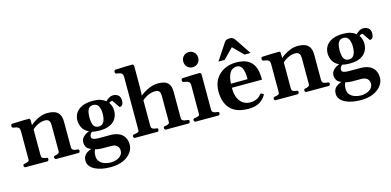

<svg xmlns="http://www.w3.org/2000/svg" viewBox="-85 -1281 4139 2035"><g transform="rotate(-15 1984.0 -263.5)"><path d="M50.8 0Q42.5 0 38.3 -7.3Q34.2 -14.6 34.2 -20Q34.2 -36.1 50.3 -38.1Q68.4 -40.5 85.9 -46.9Q103.5 -53.2 103.5 -69.3V-379.9Q103.5 -410.2 90.3 -421.1Q77.1 -432.1 60.1 -434.1Q43 -436 30.8 -439.5Q25.9 -441.9 22.5 -445.8Q19 -449.7 19 -459Q19 -464.8 22 -472.7Q24.9 -480.5 30.8 -481Q92.3 -484.4 142.6 -485.6Q192.9 -486.8 218.3 -486.8Q222.2 -486.8 227.1 -482.9Q231.9 -479 232.9 -467.3V-412.6Q242.2 -422.9 271 -442.6Q299.8 -462.4 340.3 -478.8Q380.9 -495.1 425.3 -495.1Q463.9 -495.1 496.8 -484.6Q529.8 -474.1 550 -444.3Q570.3 -414.6 570.3 -356.9V-85.4Q570.3 -62 581.1 -52.7Q591.8 -43.5 606.7 -41.7Q621.6 -40 633.8 -38.1Q642.1 -37.1 646 -33.9Q649.9 -30.8 649.9 -20Q649.9 -14.6 645.8 -7.3Q641.6 0 633.3 0H387.2Q378.9 0 374.8 -7.3Q370.6 -14.6 370.6 -20Q370.6 -27.8 373.5 -32.5Q376.5 -37.1 385.7 -38.1Q401.4 -39.6 417.7 -47.6Q434.1 -55.7 434.1 -69.3V-359.9Q434.1 -370.6 431.4 -386.2Q428.7 -401.9 416.3 -413.8Q403.8 -425.8 374.5 -425.8Q347.2 -425.8 320.3 -415.8Q293.5 -405.8 272 -391.6Q250.5 -377.4 237.8 -364.7V-85.4Q237.8 -54.2 254.9 -47.1Q272 -40 290 -38.1Q300.3 -37.1 304 -34.2Q307.6 -31.2 307.6 -20Q307.6 -14.6 303.5 -7.3Q299.3 0 291 0Z M922.4 233.4Q876 233.4 833.3 225.3Q790.5 217.3 756.6 200.7Q722.7 184.1 702.6 158.4Q682.6 132.8 682.6 98.1Q682.6 56.2 707.8 31.2Q732.9 6.3 773.9 -6.3Q733.4 -23.4 721.7 -46.4Q710 -69.3 710 -95.2Q710 -130.4 737.8 -156.7Q765.6 -183.1 799.8 -193.4Q751.5 -215.3 731 -254.4Q710.4 -293.5 710.4 -335Q710.4 -381.3 733.9 -417.5Q757.3 -453.6 804.4 -474.4Q851.6 -495.1 920.9 -495.1Q971.7 -495.1 1004.4 -483.9Q1037.1 -472.7 1061.5 -453.1Q1076.7 -470.2 1098.6 -483.2Q1120.6 -496.1 1145.5 -496.1Q1176.3 -496.1 1199.5 -477.5Q1222.7 -459 1222.7 -418.9Q1222.7 -389.2 1211.7 -373.5Q1200.7 -357.9 1179.7 -357.9L1122.1 -441.9Q1110.4 -441.4 1102.1 -438.2Q1093.8 -435.1 1085.4 -427.7Q1114.3 -388.7 1114.3 -335.9Q1114.3 -290.5 1093 -252.9Q1071.8 -215.3 1027.1 -193.6Q982.4 -171.9 911.6 -171.9Q886.7 -171.9 866.7 -174.1Q846.7 -176.3 830.1 -181.2Q816.9 -172.9 809.6 -159.9Q802.2 -147 802.2 -132.8Q802.2 -111.3 824.2 -104Q846.2 -96.7 879.9 -96.7H1007.8Q1059.6 -96.7 1098.4 -80.1Q1137.2 -63.5 1158.7 -29.5Q1180.2 4.4 1180.2 56.2Q1180.2 97.7 1151.9 138.4Q1123.5 179.2 1066.4 206.3Q1009.3 233.4 922.4 233.4ZM935.5 185.5Q961.9 185.5 986.6 179.7Q1011.2 173.8 1030.3 161.6Q1049.3 149.4 1060.5 131.6Q1071.8 113.8 1071.8 90.3Q1071.8 69.8 1063 53.5Q1054.2 37.1 1034.7 27.3Q1015.1 17.6 983.9 17.6H892.1Q880.9 17.6 865 16.4Q849.1 15.1 834.5 12.7Q819.8 10.3 812.5 7.3Q806.6 19 802 33.9Q797.4 48.8 797.4 76.7Q797.4 116.7 819.3 140.6Q841.3 164.6 873.5 175Q905.8 185.5 935.5 185.5ZM913.6 -215.8Q942.4 -215.8 958.7 -232.7Q975.1 -249.5 981.7 -277.1Q988.3 -304.7 988.3 -336.4Q988.3 -383.8 972.4 -417.5Q956.5 -451.2 913.1 -451.2Q884.3 -451.2 868.9 -435.1Q853.5 -418.9 847.7 -392.3Q841.8 -365.7 841.8 -333.5Q841.8 -302.2 847.7 -275.1Q853.5 -248 869.1 -231.9Q884.8 -215.8 913.6 -215.8Z M1252.4 0Q1244.1 0 1240 -7.3Q1235.8 -14.6 1235.8 -20Q1235.8 -36.1 1252 -38.1Q1270 -40 1289.3 -45.9Q1308.6 -51.8 1308.6 -65.9V-650.4Q1308.6 -680.7 1295.9 -691.7Q1283.2 -702.6 1266.1 -704.6Q1249 -706.5 1235.8 -710Q1231 -712.4 1227.5 -716.3Q1224.1 -720.2 1224.1 -729.5Q1224.1 -735.4 1227.1 -743.2Q1230 -751 1235.8 -751.5Q1299.3 -755.4 1349.6 -756.6Q1399.9 -757.8 1427.2 -757.8Q1431.2 -757.8 1436 -753.7Q1440.9 -749.5 1441.9 -737.8V-501L1438.5 -412.6Q1448.2 -422.9 1478.3 -442.6Q1508.3 -462.4 1551 -478.8Q1593.8 -495.1 1640.1 -495.1Q1675.3 -495.1 1706.1 -485.4Q1736.8 -475.6 1755.9 -447.3Q1774.9 -418.9 1774.9 -363.8V-82Q1774.9 -60.5 1786.6 -52Q1798.3 -43.5 1814 -41.7Q1829.6 -40 1841.8 -38.1Q1850.1 -37.1 1854 -33.9Q1857.9 -30.8 1857.9 -20Q1857.9 -14.6 1853.8 -7.3Q1849.6 0 1841.3 0H1592.3Q1584 0 1579.8 -7.3Q1575.7 -14.6 1575.7 -20Q1575.7 -27.8 1578.4 -32.5Q1581.1 -37.1 1590.8 -38.1Q1606.4 -39.1 1624.5 -46.4Q1642.6 -53.7 1642.6 -65.9V-363.3Q1642.6 -373 1639.6 -387Q1636.7 -400.9 1624.3 -411.6Q1611.8 -422.4 1583 -422.4Q1555.2 -422.4 1527.3 -412.4Q1499.5 -402.3 1476.8 -388.2Q1454.1 -374 1441.9 -361.3V-82Q1441.9 -62.5 1450.9 -53.7Q1460 -44.9 1473.1 -42.2Q1486.3 -39.6 1498 -38.1Q1508.3 -37.1 1512 -34.2Q1515.6 -31.2 1515.6 -20Q1515.6 -14.6 1511.5 -7.3Q1507.3 0 1499 0Z M1917 0Q1908.7 0 1904.5 -7.3Q1900.4 -14.6 1900.4 -20Q1900.4 -36.6 1916.5 -38.1Q1934.6 -40 1953.6 -45.9Q1972.7 -51.8 1972.7 -65.9L1973.1 -379.9Q1973.1 -410.2 1960.4 -421.1Q1947.8 -432.1 1930.7 -434.1Q1913.6 -436 1900.4 -439.5Q1895.5 -441.9 1892.1 -445.8Q1888.7 -449.7 1888.7 -459Q1888.7 -464.8 1891.6 -472.4Q1894.5 -480 1900.4 -480.5Q1963.9 -484.4 2015.1 -485.6Q2066.4 -486.8 2093.8 -486.8Q2097.7 -486.8 2102.8 -482.9Q2107.9 -479 2108.4 -467.3V-82Q2108.4 -62.5 2118.4 -53.7Q2128.4 -44.9 2142.3 -42.2Q2156.2 -39.6 2168 -38.1Q2178.2 -37.1 2181.9 -34.2Q2185.5 -31.2 2185.5 -20Q2185.5 -14.6 2181.4 -7.3Q2177.2 0 2168.9 0ZM2038.1 -564.9Q2003.4 -564.9 1979.7 -588.4Q1956.1 -611.8 1956.1 -647.9Q1956.1 -684.1 1979.7 -707.5Q2003.4 -731 2038.1 -731Q2072.3 -731 2096.2 -707.5Q2120.1 -684.1 2120.1 -647.9Q2120.1 -611.8 2096.2 -588.4Q2072.3 -564.9 2038.1 -564.9Z M2497.6 14.2Q2362.8 14.2 2298.6 -54.2Q2234.4 -122.6 2234.4 -244.6Q2234.4 -326.2 2270 -382.1Q2305.7 -438 2364.3 -466.6Q2422.9 -495.1 2490.7 -495.1Q2562 -495.1 2606.7 -474.6Q2651.4 -454.1 2675.3 -417Q2699.2 -379.9 2707.5 -328.1Q2710.4 -310.5 2711.4 -289.3Q2712.4 -268.1 2712.4 -247.6L2381.8 -247.1Q2381.8 -171.4 2404.3 -127.7Q2426.8 -84 2460.2 -65.4Q2493.7 -46.9 2527.3 -46.9Q2569.3 -46.9 2600.1 -60.1Q2630.9 -73.2 2651.9 -101.6Q2654.3 -104 2656.5 -106.9Q2658.7 -109.9 2663.6 -108.9L2686 -98.6Q2690.9 -96.7 2690.9 -92.8Q2690.9 -90.8 2690.2 -88.6Q2689.5 -86.4 2688 -84.5Q2664.1 -41 2617.2 -13.4Q2570.3 14.2 2497.6 14.2ZM2383.3 -291.5 2566.4 -292.5Q2566.4 -377.4 2546.6 -414.8Q2526.9 -452.1 2489.3 -452.1Q2462.4 -452.1 2439.7 -437.5Q2417 -422.9 2402.1 -387.9Q2387.2 -353 2383.3 -291.5ZM2316.4 -552.2 2437 -734.9Q2444.3 -745.6 2457.3 -752.7Q2470.2 -759.8 2492.7 -759.8Q2516.1 -759.8 2529.1 -751Q2542 -742.2 2549.8 -730.5L2668.9 -552.2H2603.5L2492.7 -662.6L2384.3 -552.2Z M2796.4 0Q2788.1 0 2783.9 -7.3Q2779.8 -14.6 2779.8 -20Q2779.8 -36.1 2795.9 -38.1Q2814 -40.5 2831.5 -46.9Q2849.1 -53.2 2849.1 -69.3V-379.9Q2849.1 -410.2 2835.9 -421.1Q2822.8 -432.1 2805.7 -434.1Q2788.6 -436 2776.4 -439.5Q2771.5 -441.9 2768.1 -445.8Q2764.6 -449.7 2764.6 -459Q2764.6 -464.8 2767.6 -472.7Q2770.5 -480.5 2776.4 -481Q2837.9 -484.4 2888.2 -485.6Q2938.5 -486.8 2963.9 -486.8Q2967.8 -486.8 2972.7 -482.9Q2977.5 -479 2978.5 -467.3V-412.6Q2987.8 -422.9 3016.6 -442.6Q3045.4 -462.4 3085.9 -478.8Q3126.5 -495.1 3170.9 -495.1Q3209.5 -495.1 3242.4 -484.6Q3275.4 -474.1 3295.7 -444.3Q3315.9 -414.6 3315.9 -356.9V-85.4Q3315.9 -62 3326.7 -52.7Q3337.4 -43.5 3352.3 -41.7Q3367.2 -40 3379.4 -38.1Q3387.7 -37.1 3391.6 -33.9Q3395.5 -30.8 3395.5 -20Q3395.5 -14.6 3391.4 -7.3Q3387.2 0 3378.9 0H3132.8Q3124.5 0 3120.4 -7.3Q3116.2 -14.6 3116.2 -20Q3116.2 -27.8 3119.1 -32.5Q3122.1 -37.1 3131.3 -38.1Q3147 -39.6 3163.3 -47.6Q3179.7 -55.7 3179.7 -69.3V-359.9Q3179.7 -370.6 3177 -386.2Q3174.3 -401.9 3161.9 -413.8Q3149.4 -425.8 3120.1 -425.8Q3092.8 -425.8 3065.9 -415.8Q3039.1 -405.8 3017.6 -391.6Q2996.1 -377.4 2983.4 -364.7V-85.4Q2983.4 -54.2 3000.5 -47.1Q3017.6 -40 3035.6 -38.1Q3045.9 -37.1 3049.6 -34.2Q3053.2 -31.2 3053.2 -20Q3053.2 -14.6 3049.1 -7.3Q3044.9 0 3036.6 0Z M3668 233.4Q3621.6 233.4 3578.9 225.3Q3536.1 217.3 3502.2 200.7Q3468.3 184.1 3448.2 158.4Q3428.2 132.8 3428.2 98.1Q3428.2 56.2 3453.4 31.2Q3478.5 6.3 3519.5 -6.3Q3479 -23.4 3467.3 -46.4Q3455.6 -69.3 3455.6 -95.2Q3455.6 -130.4 3483.4 -156.7Q3511.2 -183.1 3545.4 -193.4Q3497.1 -215.3 3476.6 -254.4Q3456.1 -293.5 3456.1 -335Q3456.1 -381.3 3479.5 -417.5Q3502.9 -453.6 3550 -474.4Q3597.2 -495.1 3666.5 -495.1Q3717.3 -495.1 3750 -483.9Q3782.7 -472.7 3807.1 -453.1Q3822.3 -470.2 3844.2 -483.2Q3866.2 -496.1 3891.1 -496.1Q3921.9 -496.1 3945.1 -477.5Q3968.3 -459 3968.3 -418.9Q3968.3 -389.2 3957.3 -373.5Q3946.3 -357.9 3925.3 -357.9L3867.7 -441.9Q3856 -441.4 3847.7 -438.2Q3839.4 -435.1 3831.1 -427.7Q3859.9 -388.7 3859.9 -335.9Q3859.9 -290.5 3838.6 -252.9Q3817.4 -215.3 3772.7 -193.6Q3728 -171.9 3657.2 -171.9Q3632.3 -171.9 3612.3 -174.1Q3592.3 -176.3 3575.7 -181.2Q3562.5 -172.9 3555.2 -159.9Q3547.9 -147 3547.9 -132.8Q3547.9 -111.3 3569.8 -104Q3591.8 -96.7 3625.5 -96.7H3753.4Q3805.2 -96.7 3844 -80.1Q3882.8 -63.5 3904.3 -29.5Q3925.8 4.4 3925.8 56.2Q3925.8 97.7 3897.5 138.4Q3869.1 179.2 3812 206.3Q3754.9 233.4 3668 233.4ZM3681.2 185.5Q3707.5 185.5 3732.2 179.7Q3756.8 173.8 3775.9 161.6Q3794.9 149.4 3806.2 131.6Q3817.4 113.8 3817.4 90.3Q3817.4 69.8 3808.6 53.5Q3799.8 37.1 3780.3 27.3Q3760.7 17.6 3729.5 17.6H3637.7Q3626.5 17.6 3610.6 16.4Q3594.7 15.1 3580.1 12.7Q3565.4 10.3 3558.1 7.3Q3552.2 19 3547.6 33.9Q3543 48.8 3543 76.7Q3543 116.7 3564.9 140.6Q3586.9 164.6 3619.1 175Q3651.4 185.5 3681.2 185.5ZM3659.2 -215.8Q3688 -215.8 3704.3 -232.7Q3720.7 -249.5 3727.3 -277.1Q3733.9 -304.7 3733.9 -336.4Q3733.9 -383.8 3718 -417.5Q3702.1 -451.2 3658.7 -451.2Q3629.9 -451.2 3614.5 -435.1Q3599.1 -418.9 3593.3 -392.3Q3587.4 -365.7 3587.4 -333.5Q3587.4 -302.2 3593.3 -275.1Q3599.1 -248 3614.7 -231.9Q3630.4 -215.8 3659.2 -215.8Z"/></g></svg>

Font: Gelasio SemiBold
Style: Regular
Weight: 600
Designer: Eben Sorkin
Foundry: Eben Sorkin
Version: Version 1.008